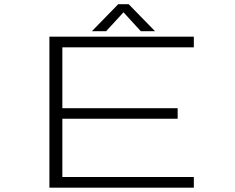

<svg xmlns="http://www.w3.org/2000/svg" viewBox="-20 -870 1090 890"><path d="M698.5 -725.5H632.5L552.5 -813L472 -725.5H406L528 -850.5H576.5ZM878.5 -650.5H269V-368.5H803.5V-319.5H269V-49.5H878.5V0H209V-700H878.5Z"/></svg>

Font: League Mono Extended UltraLight
Style: Regular
Weight: 200
Width: 9
Designer: Tyler Finck
Foundry: The League of Moveable Type / Tyler Finck
Version: Version 2.210